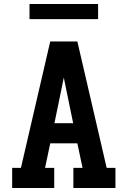

<svg xmlns="http://www.w3.org/2000/svg" viewBox="-20 -943 640 963"><path d="M41 0V-101H85L232 -735H368L515 -101H559V0H348V-101H394L368 -224H232L206 -101H252V0ZM347 -325 313 -490Q310 -506 306.5 -522Q303 -538 300 -554Q297 -538 293.5 -522Q290 -506 287 -490L253 -325ZM128 -847V-923H472V-847Z"/></svg>

Font: Iosevka Etoile
Style: Bold
Weight: 700
Designer: Belleve Invis
Foundry: Belleve Invis
Version: Version 28.1.0; ttfautohint (v1.8.4)